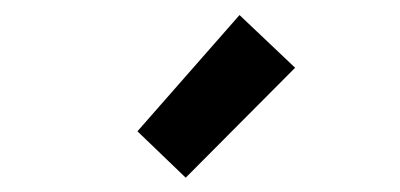

<svg xmlns="http://www.w3.org/2000/svg" viewBox="-20 -816 540 259"><path d="M165.4 -638.9 303.1 -795.7 378.1 -724.6 230.5 -576.3Z"/></svg>

Font: Oxanium ExtraLight
Style: Regular
Weight: 200
Designer: Severin Meyer
Version: Version 2.000